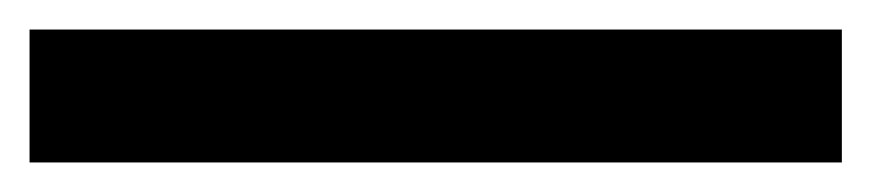

<svg xmlns="http://www.w3.org/2000/svg" viewBox="-20 59 590 130"><path d="M0 169V79H550V169Z"/></svg>

Font: M PLUS Code Latin SemiExpanded SemiBold
Style: Regular
Weight: 600
Width: 6
Designer: Coji Morishita
Foundry: UNDERFOREST DESIGN
Version: Version 1.002; ttfautohint (v1.8.3)